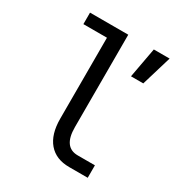

<svg xmlns="http://www.w3.org/2000/svg" viewBox="-178 -887 958 1017"><g transform="rotate(30 301.0 -378.0)"><path d="M504.9 -72.3H399.9Q312 -72.3 312 -194.3V-759.8H78.1V-689.5H222.2V-194.3Q222.2 -99.1 266.1 -47.6Q310.1 3.9 391.1 3.9H504.9ZM509.8 -576.2 564.9 -759.8H468.3L434.6 -576.2Z"/></g></svg>

Font: Hack Dev
Style: Regular
Weight: 400
Designer: Christopher Simpkins
Foundry: Christopher Simpkins
Version: Version 2.0315